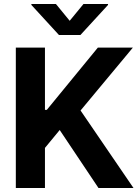

<svg xmlns="http://www.w3.org/2000/svg" viewBox="-20 -947 703 967"><path d="M59.7 -707.2H206.4V-393.7H215.8L472.8 -707.2H649.2L385.7 -390.5L652.4 0H476.1L280.7 -292.2L206.4 -202.1V0H59.7ZM331 -842.3 400.5 -926.9H524.1V-922.2L385 -770.7H277L138 -922.2V-926.9H261.6Z"/></svg>

Font: Pretendard Variable
Style: Regular
Weight: 400
Designer: Base glyphs from Inter by Rasmus Andersson; Hangul glyphs from Noto Sans CJK(Source Han Sans) by Jang Soo-young and Kang
Foundry: Kil Hyung-jin
Version: Version 1.100;FEAKit 1.0